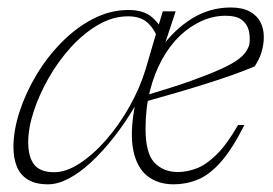

<svg xmlns="http://www.w3.org/2000/svg" viewBox="-20 -470 711 500"><path d="M405.5 -344H398.5Q433.5 -393 480 -421.8Q526.5 -450.5 581 -450.5Q611 -450.5 630 -440.2Q649 -430 658 -412.8Q667 -395.5 667 -373.5Q667 -354 661.2 -334.8Q655.5 -315.5 643 -297Q615.5 -285.5 583.8 -274.2Q552 -263 516.2 -251.8Q480.5 -240.5 441.2 -229Q402 -217.5 359 -205.5L360.5 -222Q430 -242.5 476.8 -259.2Q523.5 -276 552.5 -289Q581.5 -302 597 -313Q612.5 -324 619.5 -334Q626.5 -344 629.5 -354.5Q632 -375 627.5 -391.8Q623 -408.5 609 -418.8Q595 -429 567.5 -429Q536 -429 505.5 -415.5Q475 -402 448.5 -376.8Q422 -351.5 402 -315.2Q382 -279 370.5 -233.5Q359 -188 359 -134.5Q359 -71 382.2 -46.5Q405.5 -22 443 -22Q467 -22 492 -31.5Q517 -41 544 -67.5Q571 -94 600 -144.5H616.5Q584.5 -81 554.5 -47.5Q524.5 -14 494.5 -2Q464.5 10 432 10Q391.5 10 364 -11.5Q336.5 -33 327.2 -78.2Q318 -123.5 331 -193.5H331.5Q305.5 -149.5 276.2 -112.2Q247 -75 217.2 -47.5Q187.5 -20 159 -5Q130.5 10 105 10Q73 10 53 -2Q33 -14 24 -36Q15 -58 15 -87Q15 -130.5 31 -179.5Q47 -228.5 75.2 -275.5Q103.5 -322.5 141.5 -360.8Q179.5 -399 223.5 -421.5Q267.5 -444 314.5 -444Q354 -444 375.5 -425.5Q397 -407 411 -377L394 -362.5Q383 -393.5 364.8 -410.5Q346.5 -427.5 313.5 -427.5Q273.5 -427.5 235.5 -405.2Q197.5 -383 164.5 -346.8Q131.5 -310.5 106.8 -267Q82 -223.5 67.8 -180Q53.5 -136.5 53.5 -100Q53.5 -61 69.2 -41.2Q85 -21.5 121 -21.5Q152.5 -21.5 188 -44.8Q223.5 -68 257 -106.5Q290.5 -145 317.2 -192.5Q344 -240 359 -289L389.5 -393L404 -440.5H437.5Z"/></svg>

Font: Newsreader 16pt 16pt ExtraLight
Style: Italic
Weight: 250
Italic angle: -17°
Version: Version 1.003